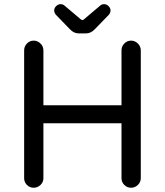

<svg xmlns="http://www.w3.org/2000/svg" viewBox="-20 -879 777 905"><path d="M309.6 -741.2 243.2 -809.6Q235.4 -819.3 235.4 -830.1Q235.4 -840.8 244.6 -850.1Q253.9 -859.4 265.6 -859.4Q276.4 -859.4 284.2 -852.5L360.4 -788.1Q366.2 -784.2 368.2 -784.2Q372.1 -784.2 376 -788.1L452.1 -852.5Q460 -859.4 470.7 -859.4Q482.4 -859.4 491.7 -850.1Q501 -840.8 501 -830.1Q501 -819.3 493.2 -809.6L426.8 -741.2Q408.2 -721.7 386.7 -721.7H349.6Q328.1 -721.7 309.6 -741.2ZM93.8 -39.1V-641.6Q93.8 -660.2 106.9 -673.8Q120.1 -687.5 138.7 -687.5Q157.2 -687.5 170.9 -673.8Q184.6 -660.2 184.6 -641.6V-382.8H552.7V-641.6Q552.7 -660.2 565.9 -673.8Q579.1 -687.5 597.7 -687.5Q616.2 -687.5 629.9 -673.8Q643.6 -660.2 643.6 -641.6V-39.1Q643.6 -20.5 629.9 -7.3Q616.2 5.9 597.7 5.9Q579.1 5.9 565.9 -7.3Q552.7 -20.5 552.7 -39.1V-297.9H184.6V-39.1Q184.6 -20.5 170.9 -7.3Q157.2 5.9 138.7 5.9Q120.1 5.9 106.9 -7.3Q93.8 -20.5 93.8 -39.1Z"/></svg>

Font: KTXP_ComRound
Style: Medium
Weight: 500
Version: Version 1.01;May 16, 2022;FontCreator 13.0.0.2683 64-bit